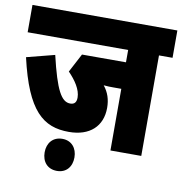

<svg xmlns="http://www.w3.org/2000/svg" viewBox="-84 -701 873 920"><g transform="rotate(10 352.5 -240.5)"><path d="M639 -489H705V-622H0V-489H489V-429H275L227 -338C262 -302 290 -261 290 -222C290 -199 280 -188 260 -188C217 -188 188 -239 149 -405L13 -370C71 -117 152 -53 277 -53C379 -53 438 -109 438 -198C438 -239 427 -272 403 -302C421 -300 439 -300 451 -300H489V0H639ZM180 63C180 109 207 141 253 141C298 141 325 109 325 63C325 18 298 -15 253 -15C207 -15 180 18 180 63Z"/></g></svg>

Font: Noto Sans Devanagari ExtraCondensed Black
Style: Regular
Weight: 900
Width: 2
Designer: Jelle Bosma - Monotype Design Team
Foundry: Monotype Imaging Inc.
Version: Version 2.004